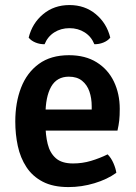

<svg xmlns="http://www.w3.org/2000/svg" viewBox="-20 -727 540 760"><path d="M114.5 -210V-293.5H343V-306.5Q343 -338 334 -364.5Q325 -391 305 -407.2Q285 -423.5 252.5 -423.5Q205 -423.5 182.5 -383.8Q160 -344 160 -272V-236.5Q160 -192.5 168.8 -157Q177.5 -121.5 201 -100.8Q224.5 -80 269 -80Q306 -80 340.2 -90.2Q374.5 -100.5 406 -116Q420 -102 429 -81.2Q438 -60.5 440.5 -43Q404.5 -17 354 -1.8Q303.5 13.5 251 13.5Q190 13.5 149.2 -7.8Q108.5 -29 84.5 -65.8Q60.5 -102.5 50.5 -149Q40.5 -195.5 40.5 -246Q40.5 -321 63.5 -380.2Q86.5 -439.5 133.8 -474Q181 -508.5 253 -508.5Q318 -508.5 363 -480.2Q408 -452 431 -403.8Q454 -355.5 454 -296Q454 -269 452 -250.5Q450 -232 445 -210ZM416.5 -578Q406.5 -565.5 389 -558.5Q371.5 -551.5 353.5 -552Q341.5 -582 315.2 -598.8Q289 -615.5 255 -615.5Q221 -615.5 194.8 -598.8Q168.5 -582 156.5 -552Q138.5 -551.5 121 -558.5Q103.5 -565.5 93.5 -578Q107.5 -635 150.8 -671Q194 -707 255 -707Q316 -707 359.2 -671Q402.5 -635 416.5 -578Z"/></svg>

Font: Signika Medium
Style: Regular
Weight: 500
Designer: Anna Giedry
Foundry: Anna Giedry
Version: Version 2.000